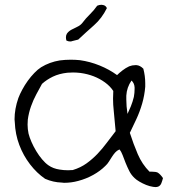

<svg xmlns="http://www.w3.org/2000/svg" viewBox="-20 -758 702 792"><path d="M652.3 -23.4Q649.4 -11.7 645.5 -2Q641.6 7.8 632.8 11.7Q627.9 13.7 621.1 13.7Q616.2 13.7 611.3 12.7Q597.7 10.7 583 4.9Q568.4 -1 555.2 -8.8Q542 -16.6 535.2 -23.4Q521.5 -36.1 513.2 -52.7Q504.9 -69.3 498 -86.4Q491.2 -103.5 485.8 -118.2Q480.5 -132.8 472.7 -141.6Q461.9 -136.7 455.1 -128.9Q448.2 -121.1 441.9 -111.3Q435.5 -101.6 429.2 -91.3Q422.9 -81.1 414.1 -73.2Q393.6 -52.7 364.7 -36.6Q335.9 -20.5 302.7 -11.7Q274.4 -3.9 244.1 -3.9Q239.3 -3.9 234.4 -4.9Q199.2 -5.9 166 -20.5Q131.8 -43.9 104 -80.1Q76.2 -116.2 59.6 -160.2Q43 -204.1 41 -253.9Q40 -259.8 40 -265.6Q40 -308.6 55.7 -353.5Q61.5 -369.1 71.8 -388.2Q82 -407.2 94.7 -424.8Q107.4 -442.4 121.6 -457Q135.7 -471.7 149.4 -480.5Q184.6 -502 226.6 -508.8Q249 -511.7 271.5 -511.7Q290 -511.7 309.6 -509.8Q351.6 -503.9 391.1 -487.8Q430.7 -471.7 462.9 -448.2Q471.7 -457 484.9 -467.3Q498 -477.5 512.7 -484.4Q525.4 -489.3 538.1 -489.3H543Q557.6 -488.3 571.3 -474.6Q579.1 -444.3 579.1 -415V-400.4Q576.2 -364.3 566.4 -330.6Q556.6 -296.9 542.5 -266.6Q528.3 -236.3 515.6 -210Q530.3 -164.1 548.3 -122.1Q566.4 -80.1 596.7 -49.8H607.4Q623 -49.8 630.9 -45.9Q641.6 -39.1 652.3 -23.4ZM522.5 -425.8Q502.9 -397.5 501 -363.3V-347.7Q501 -320.3 505.9 -288.1Q511.7 -299.8 519.5 -318.8Q527.3 -337.9 532.2 -358.4Q535.2 -375 535.2 -390.6V-397.5Q534.2 -415 522.5 -425.8ZM457 -216.8Q453.1 -256.8 449.2 -300.8Q446.3 -326.2 446.3 -350.6Q446.3 -367.2 447.3 -382.8Q434.6 -402.3 413.1 -418Q391.6 -433.6 366.2 -443.4Q340.8 -453.1 312.5 -457Q295.9 -459 281.2 -459Q269.5 -459 257.8 -458Q223.6 -454.1 198.2 -441.9Q172.9 -429.7 153.3 -412.1Q142.6 -392.6 129.9 -369.1Q117.2 -345.7 107.9 -319.3Q98.6 -293 94.7 -264.6Q93.8 -253.9 93.8 -244.1Q93.8 -225.6 97.7 -207Q101.6 -191.4 109.9 -172.4Q118.2 -153.3 129.4 -134.8Q140.6 -116.2 153.8 -100.6Q167 -85 179.7 -76.2Q199.2 -62.5 225.6 -58.6Q242.2 -55.7 260.7 -55.7Q270.5 -55.7 280.3 -56.6Q312.5 -66.4 336.9 -84Q361.3 -101.6 381.8 -123Q402.3 -144.5 420.4 -168.9Q438.5 -193.4 457 -216.8ZM420.9 -724.6Q400.4 -682.6 367.7 -653.8Q335 -625 302.7 -594.7Q292 -591.8 279.3 -588.9Q274.4 -586.9 269.5 -586.9Q261.7 -586.9 253.9 -590.8Q252 -597.7 252 -604.5Q252 -612.3 255.9 -619.1Q262.7 -628.9 274.4 -635.3Q286.1 -641.6 298.8 -647.5Q311.5 -653.3 319.3 -663.1Q334 -682.6 350.6 -698.7Q367.2 -714.8 380.9 -734.4Q389.6 -738.3 398.4 -738.3Q401.4 -738.3 405.3 -737.3Q416 -735.4 420.9 -724.6Z"/></svg>

Font: Crafty Girls
Style: Regular
Weight: 400
Designer: Crystal Kluge
Foundry: Font Diner, Inc DBA Tart Workshop
Version: Version 1.001